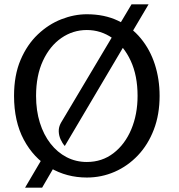

<svg xmlns="http://www.w3.org/2000/svg" viewBox="-20 -808 831 889"><path d="M382 14Q288.5 14 212 -31.2Q135.5 -76.5 90.2 -161.2Q45 -246 45 -364Q45 -459.5 75.2 -530.5Q105.5 -601.5 155 -648.5Q204.5 -695.5 264 -718.8Q323.5 -742 382 -742Q463.5 -742 526.2 -712.2Q589 -682.5 632 -630.2Q675 -578 697 -509.8Q719 -441.5 719 -364Q719 -277.5 692.2 -207.8Q665.5 -138 618.5 -88.5Q571.5 -39 510.8 -12.5Q450 14 382 14ZM382 -58Q452.5 -58 505.5 -98.8Q558.5 -139.5 587.8 -209Q617 -278.5 617 -364Q617 -458 585.2 -526.5Q553.5 -595 500 -632Q446.5 -669 382 -669Q317.5 -669 264 -632Q210.5 -595 178.8 -526.5Q147 -458 147 -364Q147 -296 164.5 -240Q182 -184 213.8 -143.2Q245.5 -102.5 288.5 -80.2Q331.5 -58 382 -58ZM280 -132Q268.5 -145 260.5 -162.8Q252.5 -180.5 252 -200.2Q251.5 -220 262 -239L589 -788H668ZM96 61 176 -75 232 -37 175 61Z"/></svg>

Font: Expletus Sans
Style: Regular
Weight: 400
Designer: Jasper de Waard
Foundry: Designtown
Version: Version 7.500